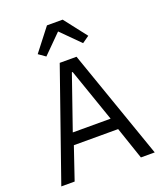

<svg xmlns="http://www.w3.org/2000/svg" viewBox="-166 -1042 973 1149"><g transform="rotate(-20 320.5 -467.5)"><path d="M530 0 460 -206H178L108 0H23L267 -698H374L618 0ZM321 -620H316L198 -280H439ZM372 -935 483 -792 439 -761 322 -878 205 -761 161 -792 272 -935Z"/></g></svg>

Font: IBM Plex Sans Thai Looped
Style: Regular
Weight: 400
Designer: Mike Abbink, Paul van der Laan, Pieter van Rosmalen, Ben Mitchell, Mark Frömberg
Foundry: Bold Monday
Version: Version 1.1